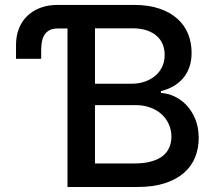

<svg xmlns="http://www.w3.org/2000/svg" viewBox="-20 -747 864 767"><path d="M209.9 -727.3H516Q574.2 -727.3 617.2 -712.5Q660.2 -697.8 688.7 -672.1Q717.3 -646.3 731.4 -611.5Q745.4 -576.7 745.4 -536.2Q745.4 -502.1 735.6 -476.4Q725.9 -450.6 709.2 -432Q692.5 -413.4 670.3 -401.3Q648.1 -389.2 622.9 -382.8V-375.7Q649.9 -374.3 676.8 -361.9Q703.8 -349.4 725.3 -326.5Q746.8 -303.6 760.3 -270.8Q773.8 -237.9 773.8 -195.7Q773.8 -153.8 759.2 -118.1Q744.7 -82.4 714.5 -56.1Q684.3 -29.8 638.1 -14.9Q592 0 528.4 0H249.6V-633.2H210.9Q189.3 -633.2 176.3 -625.5Q163.4 -617.9 156.2 -605.5Q149.1 -593 146.8 -577.1Q144.5 -561.1 144.5 -544.4V-512.1H44V-568.2Q44 -602.3 55 -631.4Q66.1 -660.5 87.4 -681.8Q108.7 -703.1 139.6 -715.2Q170.5 -727.3 209.9 -727.3ZM517.8 -94.1Q557.2 -94.1 585.2 -102.3Q613.3 -110.4 630.9 -124.6Q648.4 -138.8 656.6 -158.6Q664.8 -178.3 664.8 -201Q664.8 -226.9 654.8 -249.8Q644.9 -272.7 626.2 -290Q607.6 -307.2 581.1 -317.1Q554.7 -327.1 521.7 -327.1H359.4V-94.1ZM506.4 -412.6Q534.1 -412.6 558.1 -420.8Q582 -429 599.8 -443.9Q617.5 -458.8 627.7 -480.1Q637.8 -501.4 637.8 -527.7Q637.8 -550.4 630 -569.8Q622.2 -589.1 606.2 -603.3Q590.2 -617.5 566.1 -625.7Q541.9 -633.9 509.2 -633.9H359.4V-412.6Z"/></svg>

Font: Cannonade Med
Style: Regular
Weight: 500
Designer: Rasmus Andersson
Foundry: rsms
Version: Version 3.012;git-f93a4a705